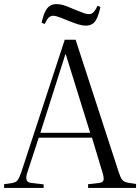

<svg xmlns="http://www.w3.org/2000/svg" viewBox="-21 -917 684 937"><path d="M-1 0V-18L39 -24Q56 -27 64 -36.5Q72 -46 82 -74L295 -723H348L559 -75Q567 -50 575.5 -39.5Q584 -29 605 -25L643 -19V0H409V-18L461 -24Q481 -26 484 -37.5Q487 -49 480 -72L428 -245H168L112 -74Q105 -53 108.5 -39.5Q112 -26 134 -24L192 -17V0ZM176 -269H419L300 -652H298ZM398 -792Q380 -792 361 -798Q342 -804 314 -815Q289 -826 275 -831Q261 -836 253 -838Q245 -840 239 -840Q227 -840 218 -832.5Q209 -825 197 -800L182 -806Q190 -842 200 -861.5Q210 -881 223.5 -889Q237 -897 254 -897Q271 -897 288.5 -892Q306 -887 337 -873Q374 -858 388 -853Q402 -848 413 -848Q424 -848 433 -855Q442 -862 455 -889L469 -883Q461 -846 451 -826Q441 -806 428 -799Q415 -792 398 -792Z"/></svg>

Font: Literata 60pt Light
Style: Regular
Weight: 300
Designer: Latin by Veronika Burian and Jose Scaglione. Greek by Irene Vlachou. Cyrillic by Vera Evstafieva.
Foundry: TypeTogether
Version: Version 3.103;gftools[0.9.29]